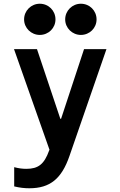

<svg xmlns="http://www.w3.org/2000/svg" viewBox="-20 -803 640 1028"><path d="M56 92V195C85 202 110 205 137 205C248 205 310 154 352 32L550 -540H430L307 -167H303L178 -540H55L245 -1L243 3C217 76 185 101 121 101C99 101 78 98 56 92ZM109 -699C109 -653 147 -616 193 -616C240 -616 277 -653 277 -699C277 -746 240 -783 193 -783C147 -783 109 -746 109 -699ZM329 -699C329 -653 367 -616 413 -616C460 -616 497 -653 497 -699C497 -746 460 -783 413 -783C367 -783 329 -746 329 -699Z"/></svg>

Font: CommitMono
Style: Bold
Weight: 700
Monospace: yes
Designer: Eigil Nikolajsen
Foundry: Eigil Nikolajsen
Version: Version 1.143